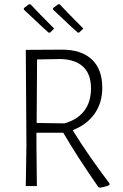

<svg xmlns="http://www.w3.org/2000/svg" viewBox="-20 -873 578 901"><path d="M494 -12V-5Q478 3 449 8L441 4Q344 -135 277 -250H151V-197L153 0H101L104 -194L101 -639L271 -640Q362 -640 411 -594Q460 -548 460 -461Q460 -391 424 -339.5Q388 -288 321 -262Q396 -141 494 -12ZM152 -296 282 -294Q343 -311 375 -352.5Q407 -394 407 -458Q407 -525 370.5 -559.5Q334 -594 265 -596L154 -594ZM215 -720H208L178 -747Q105 -815 92 -828V-835L116 -853H123Q159 -814 234 -739ZM351 -720H345L315 -747Q242 -815 229 -828V-835L253 -853H260Q296 -814 371 -739Z"/></svg>

Font: Luna Sans Light
Style: Regular
Weight: 300
Designer: Juan Pablo del Peral
Foundry: Huerta Tipografica
Version: Version 2.001; ttfautohint (v1.5)